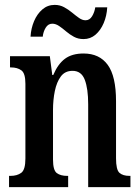

<svg xmlns="http://www.w3.org/2000/svg" viewBox="-20 -766 575 786"><path d="M17 0V-46H23Q50 -46 67 -58.5Q84 -71 84 -117V-423Q84 -466 67.5 -478Q51 -490 25 -490H21V-536H184L194 -459H198Q217 -504 246 -525.5Q275 -547 322 -547Q387 -547 421 -500.5Q455 -454 455 -352V-118Q455 -71 469 -58.5Q483 -46 510 -46H514V0H341V-339Q341 -403 327 -439.5Q313 -476 277 -476Q246 -476 229 -453Q212 -430 204.5 -393.5Q197 -357 197 -316V-113Q197 -69 212.5 -57.5Q228 -46 255 -46H259V0ZM322 -606Q300 -606 282.5 -615.5Q265 -625 250.5 -637.5Q236 -650 222 -659.5Q208 -669 194 -669Q177 -669 167 -652.5Q157 -636 155 -616H105Q107 -650 119.5 -679.5Q132 -709 153.5 -727.5Q175 -746 204 -746Q225 -746 242.5 -736.5Q260 -727 275 -714.5Q290 -702 303.5 -692.5Q317 -683 330 -683Q347 -683 357 -699.5Q367 -716 370 -736H419Q417 -701 404.5 -671.5Q392 -642 371 -624Q350 -606 322 -606Z"/></svg>

Font: Noto Serif Myanmar ExtraCondensed SemiBold
Style: Regular
Weight: 600
Width: 2
Designer: Ben Mitchell and the Monotype Design Team
Foundry: Monotype Imaging Inc.
Version: Version 2.106; ttfautohint (v1.8.4.7-5d5b)